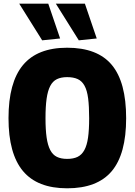

<svg xmlns="http://www.w3.org/2000/svg" viewBox="-20 -1008 728 1038"><path d="M343 10Q182 10 104 -83.5Q26 -177 26 -369Q26 -562 104 -656Q182 -750 343 -750Q507 -750 584.5 -657Q662 -564 662 -369Q662 -175 584 -82.5Q506 10 343 10ZM343 -149Q377 -149 399.5 -160Q422 -171 436 -196.5Q450 -222 456 -264Q462 -306 462 -369Q462 -433 456.5 -476Q451 -519 437 -544.5Q423 -570 400 -580.5Q377 -591 343 -591Q310 -591 287.5 -580Q265 -569 251.5 -543Q238 -517 232 -474.5Q226 -432 226 -369Q226 -307 232 -265Q238 -223 251.5 -197Q265 -171 287.5 -160Q310 -149 343 -149ZM208 -790 84 -988H241L305 -800ZM406 -790 282 -988H439L503 -800Z"/></svg>

Font: Encode Sans Compressed
Style: Black
Weight: 900
Designer: Pablo Impallari, Andres Torresi
Foundry: Pablo Impallari, Andres Torresi
Version: Version 1.000; ttfautohint (v1.00) -l 8 -r 50 -G 200 -x 14 -